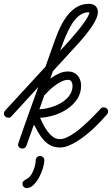

<svg xmlns="http://www.w3.org/2000/svg" viewBox="-67 -753 574 984"><path d="M-23.9 -149.4Q-32.2 -149.4 -39.6 -155.3Q-46.9 -161.1 -46.9 -170.4Q-46.9 -179.2 -41 -186L166 -411.1L214.4 -547.4Q221.2 -566.9 230.2 -588.4Q239.3 -609.9 250.5 -630.6Q261.7 -651.4 275.4 -669.9Q289.1 -688.5 306.2 -702.6Q323.2 -716.8 343.8 -725.1Q364.3 -733.4 388.7 -733.4Q409.2 -733.4 421.9 -722.4Q434.6 -711.4 434.6 -690.4Q434.6 -677.7 428.5 -662.6Q422.4 -647.5 412.8 -631.3Q403.3 -615.2 391.1 -598.9Q378.9 -582.5 366.7 -567.6Q354.5 -552.7 343 -540Q331.5 -527.3 323.7 -518.6L204.1 -388.2L190.9 -350.1Q210.9 -365.2 234.1 -376Q257.3 -386.7 282.7 -386.7Q298.3 -386.7 310.5 -380.9Q322.8 -375 331.3 -365.2Q339.8 -355.5 344.2 -342.3Q348.6 -329.1 348.6 -314.5Q348.6 -274.9 328.4 -244.9Q308.1 -214.8 277.1 -194.1Q246.1 -173.3 209 -162.1Q171.9 -150.9 138.2 -149.4Q145 -134.3 154.5 -115.5Q164.1 -96.7 176.5 -79.8Q189 -63 204.6 -51.5Q220.2 -40 239.7 -40Q255.9 -40 274.9 -48.6Q293.9 -57.1 314 -71Q334 -85 353.8 -102.3Q373.5 -119.6 391.4 -137Q409.2 -154.3 424.1 -169.9Q439 -185.5 449.2 -196.3Q455.1 -203.1 463.9 -203.1Q472.7 -203.1 479.7 -197.5Q486.8 -191.9 486.8 -182.1Q486.8 -172.9 481 -166.5Q469.2 -152.3 452.1 -134.3Q435.1 -116.2 415 -97.2Q395 -78.1 372.6 -60.3Q350.1 -42.5 327.4 -28.3Q304.7 -14.2 282.5 -5.6Q260.3 2.9 240.7 2.9Q212.9 2.9 192.9 -7.3Q172.9 -17.6 157.7 -34.2Q142.6 -50.8 130.6 -71.8Q118.7 -92.8 106.9 -114.3L67.9 -5.4Q65.4 1.5 60.1 4.9Q54.7 8.3 47.9 8.3Q38.6 8.3 32 2.7Q25.4 -2.9 25.4 -12.7Q25.4 -13.7 29.5 -26.1Q33.7 -38.6 40.3 -57.9Q46.9 -77.1 55.7 -101.8Q64.5 -126.5 73.7 -152.6Q83 -178.7 92.3 -204.3Q101.6 -230 109.1 -251.2Q116.7 -272.5 122.1 -287.1Q127.4 -301.8 128.9 -306.6L-8.8 -156.2Q-14.6 -149.4 -23.9 -149.4ZM160.2 -264.6 134.8 -192.9Q150.9 -193.4 169.9 -197.3Q189 -201.2 207.8 -207.8Q226.6 -214.4 244.1 -224.4Q261.7 -234.4 275.1 -247.6Q288.6 -260.7 296.6 -277.3Q304.7 -293.9 304.7 -314Q304.7 -324.7 299.6 -334.2Q294.4 -343.8 281.7 -343.8Q265.6 -343.8 248.5 -335.4Q231.4 -327.1 215.1 -315.2Q198.7 -303.2 184.6 -289.3Q170.4 -275.4 160.2 -264.6ZM241.2 -493.2Q248 -500.5 261.7 -515.1Q275.4 -529.8 291.7 -548.3Q308.1 -566.9 325.4 -587.6Q342.8 -608.4 357.2 -627.9Q371.6 -647.5 381.1 -663.8Q390.6 -680.2 391.1 -689.9H387.2Q366.2 -689.9 349.1 -679.7Q332 -669.4 317.9 -652.6Q303.7 -635.7 292.2 -614.3Q280.8 -592.8 271.2 -571Q261.7 -549.3 254.4 -528.8Q247.1 -508.3 241.2 -493.2ZM138.2 46.4Q147 46.4 153.6 52.5Q160.2 58.6 160.2 67.9Q160.2 84 153.1 108.2Q146 132.3 133.8 155.3Q121.6 178.2 105 194.6Q88.4 210.9 69.8 210.9Q60.5 210.9 54.4 204.3Q48.3 197.8 48.3 188.5Q48.3 181.6 52 177Q55.7 172.4 61 169.2Q66.4 166 72 162.8Q77.6 159.7 82 155.8Q89.4 148.9 95.7 137.9Q102.1 127 106.4 114.7Q110.8 102.5 113.5 90.1Q116.2 77.6 116.2 67.9Q116.2 59.1 122.8 52.7Q129.4 46.4 138.2 46.4Z"/></svg>

Font: Helvetia Verbundene
Style: Regular
Weight: 400
Designer: Peter Wiegel, original typeface by Carl Albert Fahrenwaldt 1901
Foundry: Peter Wiegel
Version: Version 2.000